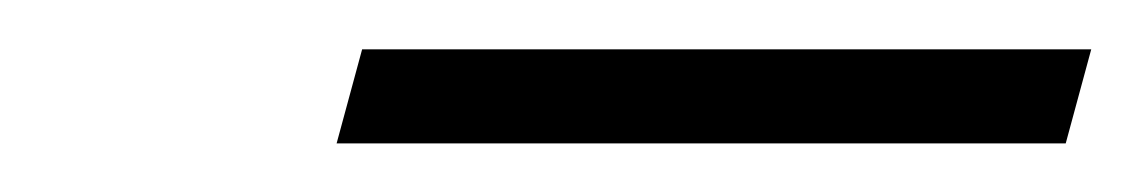

<svg xmlns="http://www.w3.org/2000/svg" viewBox="-20 -605 469 79"><path d="M118.5 -546 129 -584.7H429L418.5 -546Z"/></svg>

Font: Playfair 9pt
Style: Bold Italic
Weight: 700
Italic angle: -15.6°
Designer: Claus Eggers Sørensen
Foundry: Claus Eggers Sørensen
Version: Version 2.203